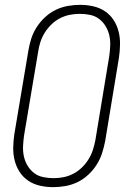

<svg xmlns="http://www.w3.org/2000/svg" viewBox="-20 -763 540 791"><path d="M199 8Q171 8 144.5 2Q118 -4 96.5 -18.5Q75 -33 61 -54.5Q47 -76 40.5 -101.5Q34 -127 34.5 -155Q35 -183 39 -210L97 -555Q101 -580 109 -604.5Q117 -629 131.5 -651.5Q146 -674 166 -692.5Q186 -711 210 -722.5Q234 -734 259.5 -738.5Q285 -743 310 -743Q338 -743 364.5 -737Q391 -731 412.5 -716.5Q434 -702 448 -680.5Q462 -659 468.5 -633.5Q475 -608 474.5 -580Q474 -552 470 -525L413 -180Q408 -155 400 -130.5Q392 -106 377.5 -83.5Q363 -61 343 -42.5Q323 -24 299 -12.5Q275 -1 249.5 3.5Q224 8 199 8ZM201 -29Q221 -29 241.5 -33Q262 -37 281.5 -47Q301 -57 317 -72.5Q333 -88 344.5 -106.5Q356 -125 362.5 -145Q369 -165 373 -186L430 -531Q433 -552 434 -574Q435 -596 430.5 -616.5Q426 -637 415.5 -654.5Q405 -672 389 -684.5Q373 -697 352 -701.5Q331 -706 309 -706Q289 -706 268 -702Q247 -698 227.5 -688Q208 -678 192 -662.5Q176 -647 164.5 -628.5Q153 -610 146.5 -590Q140 -570 137 -549L79 -204Q76 -183 75 -161Q74 -139 78.5 -118.5Q83 -98 93.5 -80.5Q104 -63 120 -50.5Q136 -38 157.5 -33.5Q179 -29 201 -29Z"/></svg>

Font: Iosevka Curly Extralight
Style: Italic
Weight: 200
Italic angle: -9°
Monospace: yes
Designer: Belleve Invis
Foundry: Belleve Invis
Version: Version 22.1.2; ttfautohint (v1.8.4)